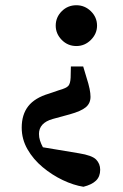

<svg xmlns="http://www.w3.org/2000/svg" viewBox="-20 -520 472 734"><path d="M272 -500Q304 -500 327.5 -477Q351 -454 351 -422Q351 -391 327.5 -367.5Q304 -344 272 -344Q239 -344 216 -367.5Q193 -391 193 -422Q193 -454 216 -477Q239 -500 272 -500ZM63 -32Q63 -82 88 -114Q113 -146 167 -162L205 -175Q234 -183 241.5 -192Q249 -201 250 -223L251 -266H298L310 -226Q319 -198 322.5 -180.5Q326 -163 326 -150Q326 -125 308 -110Q290 -95 247 -83L181 -65Q129 -50 129 -8Q129 5 133 17.5Q137 30 144 43L282 66Q332 74 347.5 90Q363 106 363 129Q363 155 347 170.5Q331 186 299 194Q261 188 220 168.5Q179 149 143 119Q107 89 85 50.5Q63 12 63 -32Z"/></svg>

Font: Source Serif Pro Semibold
Style: Regular
Weight: 600
Designer: Frank Grießhammer
Foundry: Adobe Systems Incorporated
Version: Version 3.000;hotconv 1.0.109;makeotfexe 2.5.65596